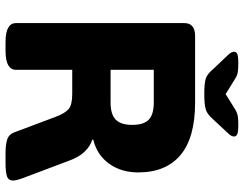

<svg xmlns="http://www.w3.org/2000/svg" viewBox="-116 -784 902 711"><g transform="rotate(90 335.5 -429.0)"><path d="M137 2Q100 2 83 -8Q66 -18 66 -36V-660Q66 -700 114 -700H360Q490 -700 554.5 -646Q619 -592 619 -489Q619 -427 587 -382Q555 -337 498 -323V-319Q522 -312 542.5 -290.5Q563 -269 576 -232L642 -57Q649 -37 649 -26Q649 -9 634 -3.5Q619 2 583 2H549Q517 2 497.5 -4Q478 -10 470 -32L413 -184Q400 -218 384.5 -231.5Q369 -245 328 -245H239V-36Q239 -18 222 -8Q205 2 168 2ZM239 -387H360Q404 -387 423.5 -406Q443 -425 443 -467Q443 -510 423.5 -528.5Q404 -547 360 -547H239ZM443 -860Q469 -860 477.5 -856Q486 -852 486 -844Q486 -840 483.5 -834.5Q481 -829 473 -821L418 -762Q403 -745 385.5 -739.5Q368 -734 329 -734Q288 -734 271.5 -739.5Q255 -745 240 -763L185 -821Q177 -829 174.5 -835Q172 -841 172 -844Q172 -852 180 -856Q188 -860 214 -860Q234 -860 247.5 -858Q261 -856 274 -847L329 -813L385 -848Q398 -856 410.5 -858Q423 -860 443 -860Z"/></g></svg>

Font: Asap Semi Expanded ExtraBold
Style: Regular
Weight: 800
Width: 6
Designer: Pablo Cosgaya
Foundry: Omnibus-Type
Version: Version 3.001; ttfautohint (v1.8.4.7-5d5b)